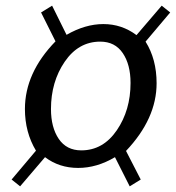

<svg xmlns="http://www.w3.org/2000/svg" viewBox="-20 -687 623 678"><path d="M477 -53 438 -29 386 -132Q322 -94 256 -94Q189 -94 139 -132L51 -29L21 -53L107 -155Q68 -220 68 -302Q68 -430 176 -541L125 -643L164 -667L215 -564Q281 -602 345 -602Q410 -602 462 -563L551 -667L581 -643L494 -540Q533 -478 533 -393Q533 -268 425 -154ZM334 -540Q257 -540 208.5 -469Q160 -398 160 -302Q160 -237 187.5 -196.5Q215 -156 267 -156Q344 -156 392.5 -227Q441 -298 441 -394Q441 -459 413.5 -499.5Q386 -540 334 -540Z"/></svg>

Font: Cabin
Style: Italic
Weight: 400
Designer: Pablo Impallari
Foundry: Pablo Impallari. www.impallari.com Igino Marini. www.ikern.com
Version: Version 1.005